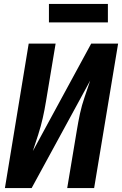

<svg xmlns="http://www.w3.org/2000/svg" viewBox="-20 -957 621 977"><path d="M5 0H141L439 -547Q425 -505 410.5 -463Q396 -421 387 -379Q378 -337 371 -294L322 0H459L581 -735H444L147 -188Q161 -230 174.5 -272Q188 -314 197.5 -356Q207 -398 214 -441L263 -735H126ZM229 -843H529V-937H229Z"/></svg>

Font: Iosevka Sparkle Extrabold
Style: Italic
Weight: 800
Italic angle: -9°
Designer: Belleve Invis
Foundry: Belleve Invis
Version: Version 4.5.0; ttfautohint (v1.8.3)